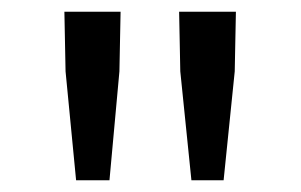

<svg xmlns="http://www.w3.org/2000/svg" viewBox="-20 -791 514 328"><path d="M110 -483 92 -669 90 -771H186L184 -669L167 -483ZM307 -483 288 -669 286 -771H383L381 -669L362 -483Z"/></svg>

Font: Noto Sans HK
Style: Regular
Weight: 400
Designer: Ryoko NISHIZUKA 西塚涼子 (kana, bopomofo & ideographs); Paul D. Hunt (Latin, Greek & Cyrillic); Sandoll Communications 산돌커뮤니
Foundry: Adobe
Version: Version 2.004-H2;hotconv 1.0.118;makeotfexe 2.5.65603